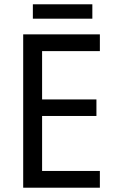

<svg xmlns="http://www.w3.org/2000/svg" viewBox="-20 -874 540 894"><path d="M410 -854H133V-787H410ZM445 0V-78H176V-334H429V-411H176V-636H445V-714H88V0Z"/></svg>

Font: Noto Sans Georgian SemiCondensed
Style: Regular
Weight: 400
Width: 4
Designer: Monotype Design Team, Akaki Razmadze
Foundry: Google LLC
Version: Version 2.005